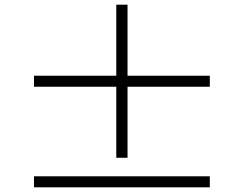

<svg xmlns="http://www.w3.org/2000/svg" viewBox="-20 -808 1040 819"><path d="M524 -135V-438H875V-485H524V-788H476V-485H125V-438H476V-135ZM125 -56V-9H875V-56Z"/></svg>

Font: Noto Serif CJK HK
Style: Bold
Weight: 700
Designer: Ryoko NISHIZUKA 西塚涼子 (kana & ideographs); Frank Grießhammer (Latin, Greek & Cyrillic); Wenlong ZHANG 张文龙 (bopomofo); San
Foundry: Adobe
Version: Version 2.001;hotconv 1.1.0;makeotfexe 2.6.0